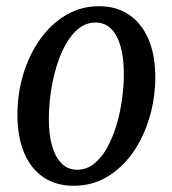

<svg xmlns="http://www.w3.org/2000/svg" viewBox="-20 -586 554 617"><path d="M298 -566Q355.5 -566 395.8 -538Q436 -510 457.5 -459.2Q479 -408.5 479 -338.5Q479 -271.5 460.5 -208.8Q442 -146 407.5 -96.5Q373 -47 324.8 -18Q276.5 11 216.5 11Q159.5 11 119 -16.8Q78.5 -44.5 57.2 -95.8Q36 -147 36 -217Q36 -285.5 55 -348.2Q74 -411 109 -460Q144 -509 192 -537.5Q240 -566 298 -566ZM287 -513.5Q257.5 -513.5 233.8 -495Q210 -476.5 192 -444.8Q174 -413 161.8 -372.8Q149.5 -332.5 143.2 -288.8Q137 -245 137 -202.5Q137 -154 147.2 -117.8Q157.5 -81.5 177.8 -61Q198 -40.5 227.5 -40.5Q257.5 -40.5 281.5 -59.2Q305.5 -78 323.5 -110Q341.5 -142 353.8 -182.2Q366 -222.5 372 -266Q378 -309.5 378 -351.5Q378 -398.5 368 -435.2Q358 -472 337.8 -492.8Q317.5 -513.5 287 -513.5Z"/></svg>

Font: Merriweather 24pt SemiCondensed
Style: Italic
Weight: 400
Width: 4
Italic angle: -7.8°
Designer: Eben Sorkin
Foundry: Eben Sorkin
Version: Version 2.101